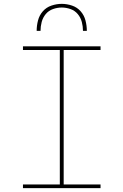

<svg xmlns="http://www.w3.org/2000/svg" viewBox="-20 -975 640 995"><path d="M99 0V-19H290V-716H99V-735H501V-716H310V-19H501V0ZM170 -815Q170 -842 177 -869Q184 -896 202 -916.5Q220 -937 246.5 -946Q273 -955 300 -955Q327 -955 353.5 -946Q380 -937 398 -916.5Q416 -896 423 -869Q430 -842 430 -815H410Q410 -838 404 -861Q398 -884 383 -902Q368 -920 345.5 -928Q323 -936 300 -936Q277 -936 254.5 -928Q232 -920 217 -902Q202 -884 196 -861Q190 -838 190 -815Z"/></svg>

Font: Iosevka Curly Thin Extended
Style: Regular
Weight: 100
Width: 7
Monospace: yes
Designer: Belleve Invis
Foundry: Belleve Invis
Version: Version 11.1.0; ttfautohint (v1.8.3)